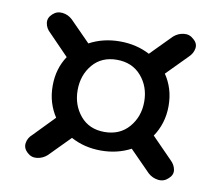

<svg xmlns="http://www.w3.org/2000/svg" viewBox="-61 -649 724 629"><g transform="rotate(10 301.0 -334.0)"><path d="M71 -164.5 138 -233.5Q124 -254.5 116.2 -280Q108.5 -305.5 108.5 -335Q108.5 -364 116 -389.2Q123.5 -414.5 137.5 -435L71 -503.5Q56.5 -516.5 54 -533.8Q51.5 -551 66.5 -564.5Q80.5 -577.5 99.2 -575.2Q118 -573 132 -560L199.5 -491.5Q245 -516 301 -516Q356 -516 400.5 -492.5L468.5 -561.5Q483 -574.5 502.2 -576.8Q521.5 -579 535.5 -565.5Q550.5 -553 547.8 -536Q545 -519 531 -506L463.5 -437.5Q478 -416.5 486 -390.8Q494 -365 494 -335Q494 -305 485.8 -278.8Q477.5 -252.5 463 -231.5L531 -162Q545 -149 547.8 -132.2Q550.5 -115.5 535.5 -102.5Q521.5 -89 502.2 -91.2Q483 -93.5 468.5 -106.5L399.5 -176.5Q355 -153 300.5 -153Q245.5 -153 200.5 -177.5L132 -108Q118 -95.5 99.2 -93Q80.5 -90.5 66.5 -103.5Q51.5 -117 54 -134.5Q56.5 -152 71 -164.5ZM301.5 -215Q352.5 -215 382.8 -250.2Q413 -285.5 413 -335Q413 -385 382.8 -420Q352.5 -455 301.5 -455Q250.5 -455 221 -420Q191.5 -385 191.5 -335Q191.5 -285.5 221 -250.2Q250.5 -215 301.5 -215Z"/></g></svg>

Font: Fraunces 9pt S000 Black
Style: Regular
Weight: 900
Version: Version 1.000; ttfautohint (v1.8.3)